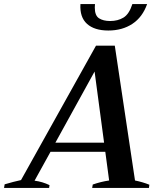

<svg xmlns="http://www.w3.org/2000/svg" viewBox="-61 -930 810 950"><path d="M337 -910H409Q408 -904 408 -893Q408 -853 429 -839.5Q450 -826 484 -826Q522 -826 550 -843Q578 -860 594 -910H667Q644 -845 594 -812Q544 -779 475 -779Q406 -779 369.5 -812Q333 -845 337 -910ZM678 -16 676 0H395L398 -17Q438 -31 479 -37L460 -179H189L110 -36Q149 -31 184 -14L182 0H-41L-38 -18Q-19 -24 5 -30Q29 -36 43 -39L414 -704H507L607 -37Q646 -29 678 -16ZM454 -224 407 -576 213 -224Z"/></svg>

Font: Trirong SemiBold
Style: Italic
Weight: 600
Italic angle: -12°
Designer: Katatrad Team
Foundry: CadsonDemak
Version: Version 1.001